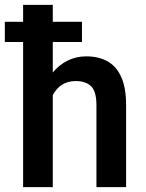

<svg xmlns="http://www.w3.org/2000/svg" viewBox="-36 -770 599 790"><path d="M319.3 -538.1Q368.7 -538.1 405.3 -518.3Q441.9 -498.5 462.4 -454.1Q482.9 -409.7 482.9 -336.4V0H360.8V-337.4Q360.8 -393.6 338.9 -415Q316.9 -436.5 275.9 -436.5Q242.2 -436.5 218.5 -420.9Q194.8 -405.3 181.2 -378.4V0H59.1V-597.2H-16.1V-680.2H59.1V-750H181.2V-680.2H301.3V-597.2H181.2V-471.7Q207 -502.9 241.9 -520.5Q276.9 -538.1 319.3 -538.1Z"/></svg>

Font: Robert Sans
Style: Bold
Weight: 700
Designer: Christian Robertson (extended by Adam Twardoch)
Foundry: Google
Version: Version 12.135;April 2, 2019;FontCreator 11.5.0.2425 64-bit;